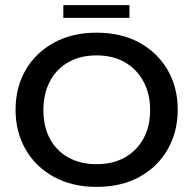

<svg xmlns="http://www.w3.org/2000/svg" viewBox="-20 -722 757 752"><path d="M358 10Q263 10 191.5 -29Q120 -68 80.5 -136.5Q41 -205 41 -292Q41 -380 80.5 -448Q120 -516 191.5 -555Q263 -594 358 -594Q455 -594 526 -555Q597 -516 636.5 -448Q676 -380 676 -292Q676 -205 636.5 -136.5Q597 -68 526 -29Q455 10 358 10ZM358 -79Q422 -79 468.5 -105Q515 -131 541.5 -178.5Q568 -226 568 -291Q568 -355 541.5 -403.5Q515 -452 468.5 -478.5Q422 -505 358 -505Q295 -505 248 -478.5Q201 -452 175.5 -403.5Q150 -355 150 -291Q150 -226 175.5 -178.5Q201 -131 248 -105Q295 -79 358 -79ZM228 -652V-702H487V-652Z"/></svg>

Font: Rokkitt SemiBold Medium
Style: Regular
Weight: 500
Version: Version 3.103